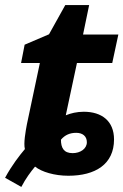

<svg xmlns="http://www.w3.org/2000/svg" viewBox="-37 -682 486 756"><path d="M-17 18 47 54C64 21 85 -7 101 -26C127 -5 178 10 232 10C338 10 412 -35 412 -133C412 -206 363 -242 293 -242C266 -242 241 -236 222 -228L266 -434H405L429 -546H290L314 -662H220L156 -547L60 -506L46 -434H120L69 -193C64 -166 55 -118 61 -95C40 -70 10 -32 -17 18ZM249 -79C214 -79 203 -100 203 -132C219 -151 239 -159 263 -159C288 -159 305 -146 305 -122C305 -96 279 -79 249 -79Z"/></svg>

Font: Noto Sans
Style: Bold Italic
Weight: 700
Italic angle: -12°
Designer: Monotype Design Team
Foundry: Monotype Imaging Inc.
Version: Version 2.013